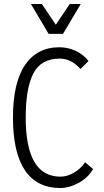

<svg xmlns="http://www.w3.org/2000/svg" viewBox="-20 -935 523 963"><path d="M45 -345Q45 -520 105.5 -609Q166 -698 278 -698Q319 -698 357.5 -681Q396 -664 424 -629L384 -589Q357 -618 331.5 -629.5Q306 -641 280 -641Q186 -641 147.5 -567Q109 -493 109 -345Q109 -49 283 -49Q316 -49 349.5 -68Q383 -87 407 -121L447 -87Q420 -42 373.5 -17Q327 8 283 8Q165 8 105 -81Q45 -170 45 -345ZM385 -915 296 -765H224L135 -915H190L260 -811L330 -915Z"/></svg>

Font: Radio Canada Condensed Light
Style: Regular
Weight: 300
Width: 3
Designer: Charles Daoud, Etienne Aubert Bonn, Alexandre Saumier Demers, Jacques Le Bailly
Foundry: Radio-Canada
Version: Version 2.104; ttfautohint (v1.8.4.7-5d5b);gftools[0.9.28.de